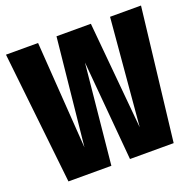

<svg xmlns="http://www.w3.org/2000/svg" viewBox="-123 -823 965 950"><g transform="rotate(-20 359.5 -347.5)"><path d="M634 0H404L358 -525L306 0H80L4 -695H173L212 -131L270 -695H451L503 -131L552 -695H715Z"/></g></svg>

Font: Fira Sans Compressed ExtraBold
Style: Regular
Weight: 800
Width: 1
Designer: bBox Type GmbH & Carrois Corporate GbR & Edenspiekermann AG
Foundry: bBox Type GmbH & Carrois Corporate GbR & Edenspiekermann AG
Version: Version 4.301